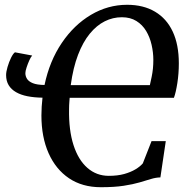

<svg xmlns="http://www.w3.org/2000/svg" viewBox="-20 -771 779 802"><path d="M401.5 11Q324 11 268.5 -26.2Q213 -63.5 183 -131Q153 -198.5 153 -289Q153 -307.5 154.2 -326.2Q155.5 -345 157.5 -363Q122.5 -363.5 94.8 -369Q67 -374.5 47 -386Q27 -397.5 16.2 -415.2Q5.5 -433 5.5 -457.5Q5.5 -471 11.5 -491.5Q17.5 -512 26.2 -529.8Q35 -547.5 42.5 -552.5L114.5 -539Q109 -533.5 102.5 -519Q96 -504.5 91 -489.2Q86 -474 86 -465.5Q86 -452.5 93 -441.5Q100 -430.5 117.2 -423.5Q134.5 -416.5 166 -416Q187 -516 237.8 -591.2Q288.5 -666.5 359.5 -708.8Q430.5 -751 511 -751Q579 -751 627.5 -722.2Q676 -693.5 701.5 -639Q727 -584.5 727 -506.5Q727 -464 720.8 -424Q714.5 -384 706.5 -362.5H271Q270.5 -354.5 269.8 -346.8Q269 -339 268.8 -330.8Q268.5 -322.5 268.5 -314Q267 -227.5 287 -165.2Q307 -103 345 -69.8Q383 -36.5 434.5 -36.5Q471 -36.5 498.8 -44.2Q526.5 -52 546 -63.8Q565.5 -75.5 576.5 -88.5L613 -181.5H672.5L650 -30Q630.5 -29.5 610.2 -23.2Q590 -17 562.8 -9Q535.5 -1 496.5 5Q457.5 11 401.5 11ZM606 -415.5Q610 -433 613.5 -450Q617 -467 618.8 -484.5Q620.5 -502 620.5 -521Q620.5 -552 613.2 -583.8Q606 -615.5 590.5 -641.5Q575 -667.5 549.8 -683.2Q524.5 -699 489 -699Q451.5 -699 417.5 -682Q383.5 -665 355 -630.2Q326.5 -595.5 306 -542Q285.5 -488.5 275.5 -415.5Z"/></svg>

Font: Merriweather 24pt Medium
Style: Italic
Weight: 500
Italic angle: -7.8°
Version: Version 2.101